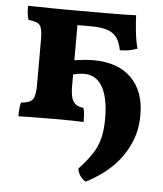

<svg xmlns="http://www.w3.org/2000/svg" viewBox="-51 -505 678 800"><g transform="rotate(5 287.5 -105.5)"><path d="M337 249Q324 242 314 228Q304 214 302 197Q335 162 355.5 131.5Q376 101 385.5 65.5Q395 30 395 -20Q395 -105 369 -151.5Q343 -198 292 -198Q283 -198 271 -196.5Q259 -195 246 -191V-251Q267 -254 286.5 -256Q306 -258 325 -258Q428 -258 484 -202.5Q540 -147 540 -48Q540 12 520.5 60.5Q501 109 470.5 145.5Q440 182 404.5 207.5Q369 233 337 249ZM34 2Q34 -37 40 -56Q64 -58 76.5 -64Q89 -70 94.5 -86.5Q100 -103 100 -136V-324Q100 -357 95 -372.5Q90 -388 77.5 -393.5Q65 -399 41 -402Q37 -413 35.5 -427.5Q34 -442 34 -460Q53 -460 80.5 -459.5Q108 -459 138 -458.5Q168 -458 196.5 -458Q225 -458 246 -458V-141Q246 -98 258 -79Q270 -60 301 -56Q305 -44 306 -28Q307 -12 307 2Q290 1 257 0.5Q224 0 188 0Q164 0 134.5 0.5Q105 1 78.5 1Q52 1 34 2ZM431 -309Q426 -337 414 -357Q402 -377 376 -387.5Q350 -398 301 -398H213L239 -458Q306 -458 352.5 -458Q399 -458 431 -458.5Q463 -459 486 -460Q487 -430 491.5 -389.5Q496 -349 504 -322Q490 -317 472.5 -313Q455 -309 431 -309Z"/></g></svg>

Font: Vollkorn
Style: Bold
Weight: 700
Designer: Friedrich Althausen
Foundry: Friedrich Althausen
Version: Version 5.000